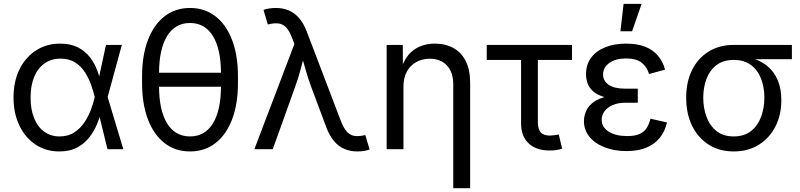

<svg xmlns="http://www.w3.org/2000/svg" viewBox="-20 -781 4185 1005"><path d="M290.5 11.7Q220.2 11.7 166 -24.4Q111.8 -60.5 81.3 -124.3Q50.8 -188 50.8 -270.5Q50.8 -354 81.8 -417.5Q112.8 -481 168 -516.8Q223.1 -552.7 294.4 -552.7Q349.6 -552.7 387.9 -533Q426.3 -513.2 450.7 -481.4Q475.1 -449.7 488.8 -412.8Q502.4 -376 508.3 -342.3H540L543 -274.4L625.5 0H542.5L475.6 -274.4Q469.2 -300.3 457.8 -334Q446.3 -367.7 426.5 -399.9Q406.7 -432.1 375 -453.1Q343.3 -474.1 296.9 -474.1Q249 -474.1 213.6 -449.5Q178.2 -424.8 159.2 -379.2Q140.1 -333.5 140.1 -270Q140.1 -208 158.7 -162.4Q177.2 -116.7 211.4 -91.8Q245.6 -66.9 292 -66.9Q337.4 -66.9 369.6 -88.4Q401.9 -109.9 423.3 -142.8Q444.8 -175.8 457.3 -210.4Q469.7 -245.1 475.6 -271.5L534.7 -545.9H617.7L543 -271.5L540 -206.5H512.7Q504.9 -173.3 489.7 -135.5Q474.6 -97.7 449.2 -64.2Q423.8 -30.8 385 -9.5Q346.2 11.7 290.5 11.7Z M974.6 11.7Q897.5 11.7 841.1 -32.2Q784.7 -76.2 754.2 -156.5Q723.6 -236.8 723.6 -347.2V-380.4Q723.6 -490.7 754.2 -571Q784.7 -651.4 841.1 -695.3Q897.5 -739.3 974.6 -739.3Q1051.8 -739.3 1108.2 -695.3Q1164.6 -651.4 1195.1 -571Q1225.6 -490.7 1225.6 -380.4V-347.2Q1225.6 -236.8 1195.1 -156.5Q1164.6 -76.2 1108.2 -32.2Q1051.8 11.7 974.6 11.7ZM974.6 -66.9Q1052.7 -66.9 1094.7 -135.5Q1136.7 -204.1 1136.7 -331.1V-396.5Q1136.7 -523.4 1094.7 -592Q1052.7 -660.6 974.6 -660.6Q896.5 -660.6 854.5 -592Q812.5 -523.4 812.5 -396.5V-331.1Q812.5 -204.1 854.5 -135.5Q896.5 -66.9 974.6 -66.9ZM788.6 -327.1V-400.4H1163.6V-327.1Z M1311.5 0 1521 -550.8 1509.8 -580.1Q1495.1 -619.1 1478 -637Q1460.9 -654.8 1439.7 -658Q1418.5 -661.1 1390.6 -654.8L1381.8 -652.8L1359.4 -729Q1367.7 -732.9 1385.7 -736.1Q1403.8 -739.3 1423.8 -739.3Q1461.9 -739.3 1492.4 -726.1Q1522.9 -712.9 1546.6 -685.1Q1570.3 -657.2 1586.9 -612.8L1764.2 -147.9Q1778.8 -109.9 1795.9 -91.6Q1813 -73.2 1834.5 -69.8Q1856 -66.4 1883.3 -72.3L1892.1 -74.2L1914.6 1.5Q1906.7 4.9 1889.4 8.3Q1872.1 11.7 1850.1 11.7Q1813 11.7 1782.5 -1.5Q1752 -14.6 1728.3 -42.5Q1704.6 -70.3 1688 -114.7L1609.9 -323.7Q1590.3 -376 1577.4 -424.1Q1564.5 -472.2 1549.8 -521H1582Q1567.9 -474.1 1555.2 -424.3Q1542.5 -374.5 1523.9 -323.7L1407.7 0Z M2091.8 -327.1V0H2003.9V-545.9H2088.4L2088.9 -413.6H2076.7Q2101.6 -489.3 2147.7 -521Q2193.8 -552.7 2255.9 -552.7Q2311 -552.7 2352.8 -530Q2394.5 -507.3 2417.7 -461.7Q2440.9 -416 2440.9 -346.7V204.1H2352.5V-339.4Q2352.5 -402.3 2319.6 -438Q2286.6 -473.6 2229.5 -473.6Q2190.4 -473.6 2159.2 -456.5Q2127.9 -439.5 2109.9 -406.7Q2091.8 -374 2091.8 -327.1Z M2857.4 6.8Q2786.6 6.8 2747.1 -30.5Q2707.5 -67.9 2707.5 -134.8V-467.3H2527.8V-545.9H2974.1V-467.3H2795.4V-141.6Q2795.4 -105 2810.3 -88.1Q2825.2 -71.3 2859.4 -71.3Q2868.2 -71.3 2881.1 -73.2Q2894 -75.2 2904.8 -77.1L2922.4 -2.9Q2910.2 1.5 2892.8 4.2Q2875.5 6.8 2857.4 6.8Z M3259.3 9.8Q3195.8 9.8 3145.3 -9.8Q3094.7 -29.3 3065.7 -64.7Q3036.6 -100.1 3036.6 -147.5Q3036.6 -169.9 3045.4 -193.8Q3054.2 -217.8 3076.4 -238.3Q3098.6 -258.8 3138.9 -271.5Q3179.2 -284.2 3242.2 -284.2H3318.4V-243.2H3252.9Q3214.8 -243.2 3187.3 -231.2Q3159.7 -219.2 3144.5 -199Q3129.4 -178.7 3129.4 -153.3Q3129.4 -115.7 3165.8 -92.3Q3202.1 -68.8 3263.2 -68.8Q3302.2 -68.8 3326.4 -79.1Q3350.6 -89.4 3364 -109.6Q3377.4 -129.9 3384.8 -159.7L3471.2 -140.1Q3460.9 -94.2 3434.3 -60.5Q3407.7 -26.9 3364.3 -8.5Q3320.8 9.8 3259.3 9.8ZM3242.2 -261.7Q3180.7 -261.7 3142.1 -273.4Q3103.5 -285.2 3083 -304.4Q3062.5 -323.7 3054.9 -346.9Q3047.4 -370.1 3047.4 -392.1Q3047.4 -442.9 3074 -478.8Q3100.6 -514.6 3148.2 -533.7Q3195.8 -552.7 3257.8 -552.7Q3315.4 -552.7 3356.4 -536.6Q3397.5 -520.5 3423.3 -490.2Q3449.2 -460 3461.4 -416.5L3377.4 -393.6Q3366.2 -431.6 3337.9 -453.4Q3309.6 -475.1 3257.3 -475.1Q3202.6 -475.1 3169.7 -451.7Q3136.7 -428.2 3136.7 -390.6Q3136.7 -357.9 3165.8 -337.4Q3194.8 -316.9 3252.9 -316.9H3318.4V-261.7ZM3227.5 -617.2 3244.1 -760.7H3338.4L3288.6 -617.2Z M3820.3 11.7Q3746.1 11.7 3689.9 -23.7Q3633.8 -59.1 3602.8 -122.3Q3571.8 -185.5 3571.8 -269.5Q3571.8 -353.5 3603 -415.5Q3634.3 -477.5 3690.2 -511.7Q3746.1 -545.9 3820.3 -545.9H4125V-471.2H3885.7L3820.3 -467.3Q3765.6 -467.3 3730.5 -440.4Q3695.3 -413.6 3678.2 -368.7Q3661.1 -323.7 3661.1 -269.5Q3661.1 -215.8 3678.2 -169.4Q3695.3 -123 3730.5 -95Q3765.6 -66.9 3820.3 -66.9Q3875.5 -66.9 3911.1 -95.2Q3946.8 -123.5 3963.9 -169.7Q3981 -215.8 3981 -269.5Q3981 -323.7 3963.9 -368.7Q3946.8 -413.6 3911.1 -440.4Q3875.5 -467.3 3820.3 -467.3V-489.3Q3876 -489.3 3921.9 -474.9Q3967.8 -460.4 4000.7 -431.6Q4033.7 -402.8 4051.8 -359.1Q4069.8 -315.4 4069.8 -256.8Q4069.8 -179.2 4038.6 -118.4Q4007.3 -57.6 3951.2 -22.9Q3895 11.7 3820.3 11.7Z"/></svg>

Font: Adwaita Sans
Style: Regular
Weight: 400
Designer: Rasmus Andersson
Foundry: rsms
Version: Version 4.001;git-9221beed3